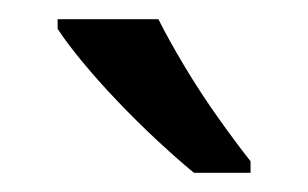

<svg xmlns="http://www.w3.org/2000/svg" viewBox="-20 -786 321 200"><path d="M145 -766Q156 -744 172.5 -716.5Q189 -689 207.5 -663Q226 -637 241 -618V-606H182Q165 -620 144 -639.5Q123 -659 102.5 -680.5Q82 -702 65.5 -722Q49 -742 40 -756V-766Z"/></svg>

Font: guzrati15
Style: Regular
Weight: 400
Designer: Jelle Bosma - Monotype Design Team
Foundry: Monotype Imaging Inc.
Version: Version 2.006